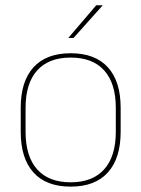

<svg xmlns="http://www.w3.org/2000/svg" viewBox="-20 -700 539 732"><path d="M249.5 11.5Q156 11.5 107.5 -42.5Q59 -96.5 59 -197.5V-289Q59 -390 107.8 -443.5Q156.5 -497 249.5 -497Q342.5 -497 391.2 -443.5Q440 -390 440 -289V-197.5Q440 -96.5 391.2 -42.5Q342.5 11.5 249.5 11.5ZM249.5 -5Q333 -5 377.2 -54.5Q421.5 -104 421.5 -197.5V-289Q421.5 -382 377.5 -431.2Q333.5 -480.5 249.5 -480.5Q165.5 -480.5 121.5 -431.2Q77.5 -382 77.5 -289V-197.5Q77.5 -104 121.5 -54.5Q165.5 -5 249.5 -5ZM241 -556 347 -680H371V-679L260.5 -555.5H241Z"/></svg>

Font: Anek Kannada Thin
Style: Regular
Weight: 250
Version: Version 1.003